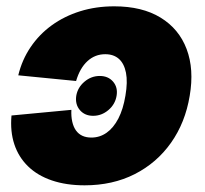

<svg xmlns="http://www.w3.org/2000/svg" viewBox="-20 -564 635 595"><path d="M268.6 -205.1Q242.7 -205.1 227.5 -222.9Q212.4 -240.7 216.3 -267.1Q220.7 -293 241.7 -310.8Q262.7 -328.6 289.1 -328.6Q315.4 -328.6 330.6 -310.8Q345.7 -293 341.3 -267.1Q336.9 -240.7 315.9 -222.9Q294.9 -205.1 268.6 -205.1ZM242.2 10.3Q185.1 10.3 140.6 -4.9Q96.2 -20 66.9 -48.6Q37.6 -77.1 24.4 -116.9Q11.2 -156.7 15.6 -206.1L201.2 -223.6Q200.2 -203.1 203.9 -187Q207.5 -170.9 215.3 -159.9Q223.1 -148.9 235.1 -143.3Q247.1 -137.7 263.2 -137.7Q289.1 -137.7 310.3 -152.6Q331.5 -167.5 346.7 -196.5Q361.8 -225.6 368.7 -267.6Q376 -310.1 370.4 -338.6Q364.7 -367.2 348.4 -381.6Q332 -396 306.2 -396Q290 -396 276.4 -390.6Q262.7 -385.3 251 -374.5Q239.3 -363.8 230.5 -348.4Q221.7 -333 215.8 -313L36.6 -330.6Q48.3 -378.9 75 -418.2Q101.6 -457.5 140.4 -485.6Q179.2 -513.7 228.3 -529.1Q277.3 -544.4 334 -544.4Q420.4 -544.4 477.5 -509.5Q534.7 -474.6 558.3 -412.1Q582 -349.6 567.9 -267.1Q554.2 -184.1 510 -121.6Q465.8 -59.1 397.5 -24.4Q329.1 10.3 242.2 10.3Z"/></svg>

Font: Inter 20pt Black
Style: Italic
Weight: 900
Italic angle: -9.3988°
Version: Version 4.001;git-66647c0bb